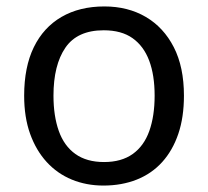

<svg xmlns="http://www.w3.org/2000/svg" viewBox="-20 -566 645 596"><path d="M551 -269Q551 -202 533.5 -150.5Q516 -99 483.5 -63Q451 -27 404.5 -8.5Q358 10 301 10Q248 10 203 -8.5Q158 -27 125 -63Q92 -99 73.5 -150.5Q55 -202 55 -269Q55 -358 85 -419.5Q115 -481 171 -513.5Q227 -546 304 -546Q377 -546 432.5 -513.5Q488 -481 519.5 -419.5Q551 -358 551 -269ZM146 -269Q146 -206 162.5 -159.5Q179 -113 214 -88Q249 -63 303 -63Q357 -63 392 -88Q427 -113 443.5 -159.5Q460 -206 460 -269Q460 -333 443 -378Q426 -423 391.5 -447.5Q357 -472 302 -472Q220 -472 183 -418Q146 -364 146 -269Z"/></svg>

Font: odia115
Style: Regular
Weight: 400
Designer: Amélie Bonet and Sol Matas
Foundry: Google LLC
Version: Version 2.003